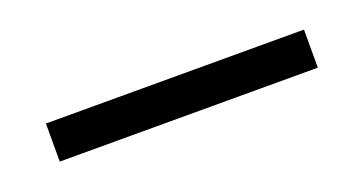

<svg xmlns="http://www.w3.org/2000/svg" viewBox="-22 -793 449 237"><g transform="rotate(-20 202.5 -675.0)"><path d="M372 -650H33V-700H372Z"/></g></svg>

Font: Ulagadi Sans Light
Style: Regular
Weight: 300
Designer: Ninad Kale (Devanagari), Jonny Pinhorn (Latin)
Foundry: Indian Type Foundry
Version: Version 3.01;March 29, 2020;FontCreator 12.0.0.2522 64-bit; 